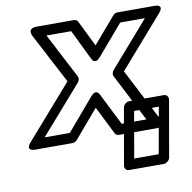

<svg xmlns="http://www.w3.org/2000/svg" viewBox="-83 -636 919 918"><g transform="rotate(-10 377.0 -177.0)"><path d="M426 -357 551 -503H671L480 -284C473 -275 471 -264 475 -256L594 -25H474L396 -180C396 -180 383 -213 354 -180L222 -25H100L302 -256C309 -265 311 -276 307 -284L193 -503H313L384 -357C384 -357 397 -323 426 -357ZM416 -416 354 -542C351 -548 343 -553 335 -553H154C105 -553 126 -514 126 -514L254 -270L30 -14C-5 26 44 25 44 25H226C234 25 243 21 249 14L365 -122L433 14C436 20 444 25 452 25H633C682 25 660 -14 660 -14L528 -270L741 -514C776 -554 728 -553 728 -553H546C538 -553 530 -549 524 -542ZM623 149H504L543 -75H663ZM639 199C650 199 666 189 669 174L717 -100C719 -111 711 -125 696 -125H527C516 -125 501 -115 498 -100L450 174C448 185 455 199 470 199Z"/></g></svg>

Font: Asimov
Style: XWidOuIt
Weight: 500
Designer: Google
Version: Version 2.000980; 2014